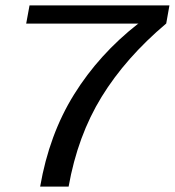

<svg xmlns="http://www.w3.org/2000/svg" viewBox="-20 -695 651 715"><path d="M129.5 0Q163 -194 255.8 -343.2Q348.5 -492.5 494 -606.5L496.5 -607H77.5L90 -675H611L599 -607.5Q448 -480 358.5 -334.5Q269 -189 235.5 0Z"/></svg>

Font: Anybody ExtraExpanded Regular
Style: Italic
Weight: 400
Width: 8
Italic angle: -10°
Designer: Tyler Finck
Foundry: Etcetera Type Company
Version: Version 1.010; ttfautohint (v1.8.3) -l 8 -r 50 -G 200 -x 14 